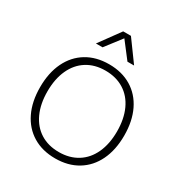

<svg xmlns="http://www.w3.org/2000/svg" viewBox="-204 -1042 1140 1202"><g transform="rotate(30 366.0 -441.0)"><path d="M670 -330Q670 -226 633 -149.5Q596 -73 527.5 -31.5Q459 10 366 10Q273 10 204.5 -31.5Q136 -73 99 -149.5Q62 -226 62 -330Q62 -434 99 -510.5Q136 -587 204.5 -628.5Q273 -670 366 -670Q459 -670 527.5 -628.5Q596 -587 633 -510.5Q670 -434 670 -330ZM115 -330Q115 -240 145.5 -173.5Q176 -107 232.5 -71.5Q289 -36 366 -36Q443 -36 500 -71.5Q557 -107 587.5 -173.5Q618 -240 618 -330Q618 -420 587.5 -486.5Q557 -553 500 -588.5Q443 -624 366 -624Q289 -624 232.5 -588.5Q176 -553 145.5 -486.5Q115 -420 115 -330ZM456 -741 366 -858 276 -741H228L338 -892H394L504 -741Z"/></g></svg>

Font: Work Sans Light
Style: Regular
Weight: 300
Designer: Wei Huang
Foundry: Wei Huang
Version: Version 1.500